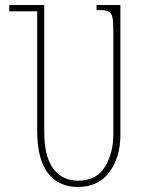

<svg xmlns="http://www.w3.org/2000/svg" viewBox="-20 -734 584 764"><path d="M128 -214V-689H17V-714H156V-210Q156 -111 192 -63Q228 -15 291 -15Q364 -15 397.5 -70Q431 -125 431 -199V-607Q431 -647 427.5 -664.5Q424 -682 412.5 -688Q401 -694 375 -694H364V-714H459V-196Q459 -109 415.5 -49.5Q372 10 289 10Q214 10 171 -45Q128 -100 128 -214Z"/></svg>

Font: Noto Serif Georgian Thin Cond
Style: Regular
Weight: 250
Width: 3
Designer: Monotype Design team
Foundry: Monotype Imaging Inc.
Version: Version 1.000